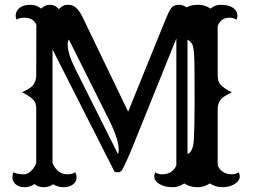

<svg xmlns="http://www.w3.org/2000/svg" viewBox="-20 -777 1062 807"><path d="M124.5 -3.4Q106.4 9.8 83.3 9.8Q60.1 9.8 46.1 -2.2Q32.2 -14.2 32.2 -29.8Q32.2 -45.4 37.1 -52.7Q51.3 -44.4 82 -44.4Q94.2 -44.4 108.9 -56.9Q123.5 -69.3 132.3 -91.3V-320.3Q132.3 -343.3 122.6 -354.5Q107.9 -372.1 72.8 -389.2Q108.4 -406.2 117.7 -417.5Q132.3 -436 132.3 -459L132.8 -671.9Q121.1 -702.6 81.1 -702.6Q60.5 -702.6 50.8 -694.3Q45.9 -700.7 45.9 -710.9Q45.9 -721.2 50.3 -729.5Q54.7 -737.8 62.5 -744.1Q79.1 -756.8 106.9 -756.8Q134.8 -756.8 152.8 -740.7Q168.9 -756.8 190.4 -756.8Q211.9 -756.8 227.1 -738.8Q246.1 -756.8 260.7 -756.8Q275.4 -756.8 283.2 -754.4Q291 -752 298.8 -745.1Q314.5 -732.9 331.5 -695.8L518.6 -307.6L672.9 -688L686.5 -719.7Q698.7 -746.6 709.5 -751.7Q720.2 -756.8 734.6 -756.8Q749 -756.8 764.2 -746.1Q782.7 -756.8 812.7 -756.8Q842.8 -756.8 864.7 -740.7Q884.3 -756.8 905.5 -756.8Q926.8 -756.8 938.7 -753.4Q950.7 -750 959.5 -744.1Q978 -731 978 -711.4Q978 -701.7 972.7 -694.3Q961.9 -702.6 945.3 -702.6Q908.2 -702.6 895 -668V-459Q895 -435.1 905.3 -423.3Q921.4 -404.3 954.6 -389.2Q918.9 -371.6 909.2 -360.4Q895 -342.8 895 -320.3V-81.5Q911.6 -44.4 955.1 -44.4Q971.7 -44.4 982.4 -52.7Q987.8 -45.4 987.8 -35.9Q987.8 -26.4 982.2 -18.1Q976.6 -9.8 966.8 -3.9Q944.3 9.8 915.5 9.8Q886.7 9.8 861.8 -5.9Q838.9 9.8 809.6 9.8Q778.3 9.8 754.4 -5.9Q729.5 9.8 708.3 9.8Q687 9.8 673.3 6.1Q659.7 2.4 649.4 -3.9Q628.4 -16.6 628.4 -35.6Q628.4 -45.4 633.8 -52.7Q644.5 -44.4 661.1 -44.4Q704.6 -44.4 721.2 -81.5V-615.2L530.8 -143.6L509.8 -95.7Q494.6 -61.5 488.5 -57.1Q482.4 -52.7 478.5 -52.7Q466.3 -52.7 461.4 -55.2L200.7 -569.3V-91.8Q210 -69.3 226.1 -56.9Q242.2 -44.4 262.2 -44.4Q282.2 -44.4 296.4 -52.7Q301.8 -43.9 301.8 -28.6Q301.8 -13.2 286.6 -1.7Q271.5 9.8 247.6 9.8Q223.6 9.8 203.6 -2.4Q186 9.8 163.3 9.8Q140.6 9.8 124.5 -3.4ZM269.5 -610.8Q264.6 -603.5 264.6 -589.8Q264.6 -550.3 297.9 -484.9L475.6 -129.9Q479 -134.3 479 -148.4Q479 -190.9 438.5 -272.9ZM768.1 -129.4Q792.5 -138.7 794.9 -193.4Q797.9 -248 797.9 -344.7Q797.9 -441.4 797.6 -473.4Q797.4 -505.4 796.9 -524.9Q795.4 -582.5 785.9 -594.5Q776.4 -606.4 768.1 -610.4ZM193.8 -123Q193.8 -119.1 194.3 -117.2ZM139.2 -123Q138.7 -121.1 138.7 -117.2Z"/></svg>

Font: Rye
Style: Regular
Weight: 400
Designer: Nicole Fally
Foundry: Nicole Fally
Version: Version 1.001